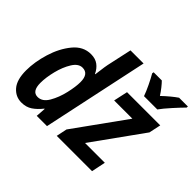

<svg xmlns="http://www.w3.org/2000/svg" viewBox="-160 -1026 1296 1296"><g transform="rotate(45 488.5 -378.0)"><path d="M845 -606Q867 -637 908.5 -683Q950 -729 976 -755L977 -766H893Q849 -736 793 -683Q777 -708 759.5 -730Q742 -752 728 -766H650L648 -754Q665 -725 686 -681.5Q707 -638 718 -606ZM828 0 849 -101H660L917 -459L935 -544H618L596 -443H770L507 -77L491 0ZM160 -175Q160 -227 176 -291Q192 -355 221 -402Q250 -449 289 -449Q348 -449 348 -370Q348 -326 333 -261Q318 -196 288.5 -145Q259 -94 214 -94Q160 -94 160 -175ZM302 -71H305L300 0H398L560 -760H435L396 -581Q391 -556 387.5 -526Q384 -496 381 -478H378Q362 -513 334.5 -533.5Q307 -554 265 -554Q191 -554 139 -490.5Q87 -427 59.5 -337Q32 -247 32 -166Q32 -77 69.5 -33.5Q107 10 163 10Q208 10 240.5 -12Q273 -34 302 -71Z"/></g></svg>

Font: Noto Sans UI SemiCondensed
Style: Bold Italic
Weight: 700
Width: 4
Designer: Monotype Design Team
Foundry: Monotype Imaging Inc.
Version: 1.001